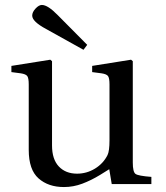

<svg xmlns="http://www.w3.org/2000/svg" viewBox="-20 -743 672 775"><path d="M110 -680Q110 -694 123.5 -708.5Q137 -723 149 -723Q173 -723 213 -682L332 -562L317 -542L166 -626Q110 -656 110 -680ZM26 -452V-477L183 -502L190 -496V-403V-156Q190 -100 217.5 -71Q245 -42 291 -42Q330 -42 363.5 -62.5Q397 -83 414 -117Q422 -133 422 -177V-402Q422 -428 416 -436Q410 -444 390 -447L352 -452V-477L509 -502L516 -496V-406V-87Q516 -49 527 -41Q538 -33 591 -29V0H431L421 -60Q420 -59 384 -37Q348 -15 312 -1.5Q276 12 238 12Q175 12 135.5 -23Q96 -58 96 -138V-402Q96 -428 90 -436Q84 -444 64 -447Z"/></svg>

Font: Linguistics Pro
Style: Regular
Weight: 400
Designer: Stefan Peev, Context Ltd
Foundry: Stefan Peev, Context Ltd
Version: Version 001.000